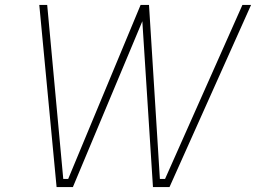

<svg xmlns="http://www.w3.org/2000/svg" viewBox="-20 -757 1036 777"><path d="M209 0 139 -737H171L236 -33H256L549 -737H583L627 -33H648L961 -737H996L666 0H599L556 -671L275 0Z"/></svg>

Font: Tomorrow ExtraLight
Style: Italic
Weight: 275
Italic angle: -10°
Designer: Tony de Marco, Monica Rizzolli
Foundry: Just in Type
Version: Version 2.002